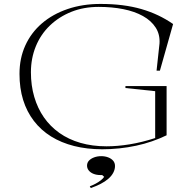

<svg xmlns="http://www.w3.org/2000/svg" viewBox="-20 -743 982 975"><path d="M617 -296V-306H826V-56Q791 -39 752 -25.5Q713 -12 671 -3Q629 6 585.5 10.5Q542 15 499 15Q422 15 356.5 -1.5Q291 -18 239.5 -50Q188 -82 152 -129Q116 -176 97.5 -235.5Q79 -295 79 -368Q79 -447 108.5 -512Q138 -577 192.5 -624Q247 -671 323 -697Q399 -723 490 -723Q550 -723 601.5 -716.5Q653 -710 698 -697Q743 -684 783 -665Q823 -646 859 -621L792 -384H775L790 -522Q793 -568 770.5 -603Q748 -638 706 -661.5Q664 -685 606.5 -696.5Q549 -708 481 -708Q405 -708 342.5 -683Q280 -658 233.5 -613.5Q187 -569 162 -508Q137 -447 137 -376Q137 -309 154 -251Q171 -193 203 -147Q235 -101 281.5 -68Q328 -35 388.5 -17.5Q449 0 521 0Q576 0 638 -10Q700 -20 768 -42V-280ZM441 212 436 203Q452 197 466 189.5Q480 182 491.5 173Q503 164 509 155L499 146H491Q471 146 455.5 140Q440 134 431 123Q422 112 422 98Q422 83 432 72.5Q442 62 458.5 56Q475 50 494 50Q513 50 529 56Q545 62 554.5 73Q564 84 564 100Q564 117 555.5 133.5Q547 150 530.5 164.5Q514 179 491.5 190.5Q469 202 441 212Z"/></svg>

Font: Kalnia SemiExpanded ExtraLight
Style: Regular
Weight: 250
Width: 6
Designer: Frida Medrano
Foundry: Frida Medrano
Version: Version 1.105